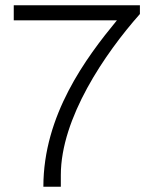

<svg xmlns="http://www.w3.org/2000/svg" viewBox="-20 -706 572 726"><path d="M144 0H210V-44C210 -259 376 -503 509 -653V-686H32V-629H422C305 -487 144 -271 144 0Z"/></svg>

Font: Archivo ExtraLight
Style: Regular
Weight: 200
Designer: Hector Gatti
Foundry: Omnibus-Type
Version: Version 2.001